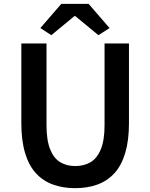

<svg xmlns="http://www.w3.org/2000/svg" viewBox="-20 -965 780 999"><path d="M371 14Q307 14 255 -5Q203 -24 166.5 -64Q130 -104 110.5 -169Q91 -234 91 -324V-739H222V-314Q222 -235 241 -188Q260 -141 293.5 -121Q327 -101 371 -101Q417 -101 451 -121Q485 -141 504.5 -188Q524 -235 524 -314V-739H651V-324Q651 -234 631.5 -169Q612 -104 575.5 -64Q539 -24 487.5 -5Q436 14 371 14ZM247 -782 190 -819 299 -945H441L550 -819L492 -782L372 -881H367Z"/></svg>

Font: Noto Sans KR SemiBold
Style: Regular
Weight: 600
Designer: Ryoko NISHIZUKA  (kana, bopomofo & ideographs); Paul D. Hunt (Latin, Greek & Cyrillic); Sandoll Communications , Soo-you
Foundry: Adobe
Version: Version 2.004-H2;hotconv 1.0.118;makeotfexe 2.5.65603